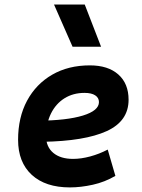

<svg xmlns="http://www.w3.org/2000/svg" viewBox="-20 -815 626 845"><path d="M301.8 -115.7Q337 -115.7 377 -126.5Q417.1 -137.3 454.1 -156.7L487.8 -41Q441.4 -13.7 388.6 -2Q335.7 9.8 287.6 9.8Q180.1 9.8 119.8 -45.5Q59.6 -100.9 59.6 -199.7Q59.6 -298.3 99.1 -371.8Q138.7 -445.3 209.7 -486.3Q280.8 -527.3 375.5 -527.3Q455.6 -527.3 500.7 -487.3Q545.9 -447.3 545.9 -376Q545.9 -281.7 449.2 -237.8Q352.5 -193.8 167 -190.9L147 -283.7Q273.9 -284.7 344.7 -306.4Q415.5 -328.1 415.5 -365.7Q415.5 -384.6 399 -395.4Q382.5 -406.2 352.1 -406.2Q301.9 -406.2 263.8 -382.4Q225.7 -358.5 204.4 -315.5Q183.1 -272.5 182.6 -215.3Q183.1 -168.3 214.7 -142Q246.3 -115.7 301.8 -115.7ZM299.3 -609.4 217.8 -794.9H353L424.8 -609.4Z"/></svg>

Font: Cascadia Mono NF
Style: Italic
Weight: 400
Italic angle: -10°
Monospace: yes
Designer: Aaron Bell
Foundry: Saja Typeworks
Version: Version 2404.023